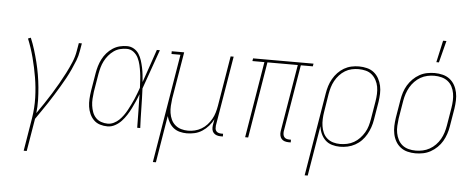

<svg xmlns="http://www.w3.org/2000/svg" viewBox="-58 -895 3116 1260"><g transform="rotate(5 1500.0 -264.5)"><path d="M134 215 170 -3Q181 -71 179 -138.5Q177 -206 166 -271Q155 -336 138.5 -399Q122 -462 98 -521L116 -528Q132 -490 144 -451Q156 -412 166 -372Q176 -332 183 -291Q190 -250 194 -208Q198 -166 199 -123.5Q200 -81 195 -38Q219 -72 242 -106.5Q265 -141 286.5 -175.5Q308 -210 328.5 -246Q349 -282 367.5 -318Q386 -354 402 -392Q418 -430 424 -468L433 -520H453L444 -468Q439 -436 427 -405.5Q415 -375 401 -344.5Q387 -314 371 -284.5Q355 -255 337.5 -226Q320 -197 302.5 -168.5Q285 -140 266.5 -112Q248 -84 228.5 -56Q209 -28 190 0L154 215Z M668 8Q642 8 618 0.5Q594 -7 577 -24Q560 -41 550 -63.5Q540 -86 536.5 -110.5Q533 -135 534.5 -161Q536 -187 540 -213L560 -333Q564 -357 571 -380.5Q578 -404 589.5 -426.5Q601 -449 618 -468.5Q635 -488 656.5 -502Q678 -516 702 -522Q726 -528 750 -528Q775 -528 795.5 -516Q816 -504 828.5 -484.5Q841 -465 848 -442.5Q855 -420 860 -397Q865 -374 867.5 -350Q870 -326 872 -302Q891 -356 909.5 -410.5Q928 -465 947 -520H967Q943 -455 921 -390Q899 -325 875 -260Q878 -195 879 -130Q880 -65 883 0H863Q862 -55 861.5 -110Q861 -165 859 -221Q850 -196 839.5 -172.5Q829 -149 817.5 -125.5Q806 -102 791.5 -79.5Q777 -57 759 -37.5Q741 -18 717 -5Q693 8 668 8ZM668 -10Q688 -10 707.5 -19.5Q727 -29 742 -43.5Q757 -58 769.5 -75.5Q782 -93 792 -111.5Q802 -130 811 -148.5Q820 -167 828.5 -186Q837 -205 844 -224.5Q851 -244 858 -263Q857 -288 855.5 -313.5Q854 -339 850.5 -363.5Q847 -388 841.5 -412Q836 -436 825.5 -457.5Q815 -479 795.5 -494.5Q776 -510 750 -510Q728 -510 706 -504.5Q684 -499 665 -485.5Q646 -472 631 -454Q616 -436 605.5 -415.5Q595 -395 589 -373.5Q583 -352 579 -330L559 -210Q556 -187 554.5 -164Q553 -141 556 -119Q559 -97 566.5 -76.5Q574 -56 588.5 -40.5Q603 -25 624 -17.5Q645 -10 668 -10Z M985 215 1104 -502H1045V-520H1127L1075 -210Q1072 -186 1070.5 -162.5Q1069 -139 1072.5 -116Q1076 -93 1085.5 -72.5Q1095 -52 1112 -37.5Q1129 -23 1151 -16.5Q1173 -10 1197 -10Q1219 -10 1241.5 -15.5Q1264 -21 1284.5 -33Q1305 -45 1321.5 -63Q1338 -81 1349.5 -101.5Q1361 -122 1367.5 -144Q1374 -166 1378 -189L1433 -520H1453L1376 -59Q1375 -49 1376 -39.5Q1377 -30 1382.5 -23Q1388 -16 1397.5 -13Q1407 -10 1416 -10H1428V8H1413Q1400 8 1387.5 4Q1375 0 1366.5 -9.5Q1358 -19 1356 -32Q1354 -45 1356 -59L1363 -100Q1351 -76 1332.5 -55Q1314 -34 1291 -19Q1268 -4 1242 2Q1216 8 1190 8Q1166 8 1143 2Q1120 -4 1102.5 -18Q1085 -32 1073.5 -52Q1062 -72 1056 -94L1005 215Z M1861 8Q1847 8 1834.5 4Q1822 0 1814 -9.5Q1806 -19 1803.5 -32Q1801 -45 1803 -59L1877 -502H1677L1594 0H1574L1657 -502H1578L1581 -520H1979L1976 -502H1897L1823 -59Q1822 -49 1823.5 -39.5Q1825 -30 1830.5 -23Q1836 -16 1845 -13Q1854 -10 1864 -10H1875V8Z M1985 215 2076 -333Q2080 -358 2087.5 -382Q2095 -406 2108 -429Q2121 -452 2139.5 -471.5Q2158 -491 2180.5 -504Q2203 -517 2228 -522.5Q2253 -528 2278 -528Q2305 -528 2331 -521.5Q2357 -515 2376.5 -499.5Q2396 -484 2408.5 -461.5Q2421 -439 2426.5 -413.5Q2432 -388 2431 -361Q2430 -334 2426 -307L2406 -187Q2402 -162 2393.5 -137.5Q2385 -113 2372 -90Q2359 -67 2340.5 -48Q2322 -29 2298.5 -16Q2275 -3 2249.5 2.5Q2224 8 2199 8Q2172 8 2146.5 0.5Q2121 -7 2103 -24Q2085 -41 2074 -65Q2063 -89 2060 -115L2005 215ZM2198 -10Q2221 -10 2244.5 -15Q2268 -20 2289 -32Q2310 -44 2327 -62Q2344 -80 2356.5 -101Q2369 -122 2375.5 -144.5Q2382 -167 2386 -190L2406 -310Q2410 -334 2411 -358.5Q2412 -383 2408 -405.5Q2404 -428 2393 -448.5Q2382 -469 2365 -483.5Q2348 -498 2325 -504Q2302 -510 2277 -510Q2255 -510 2232 -505Q2209 -500 2188.5 -487.5Q2168 -475 2151.5 -457Q2135 -439 2123.5 -418Q2112 -397 2105.5 -375Q2099 -353 2095 -330L2076 -211Q2072 -187 2071 -163Q2070 -139 2073.5 -116.5Q2077 -94 2086.5 -73Q2096 -52 2113 -37.5Q2130 -23 2152 -16.5Q2174 -10 2198 -10Z M2696 8Q2669 8 2643.5 1.5Q2618 -5 2598 -20.5Q2578 -36 2565.5 -58Q2553 -80 2547.5 -106Q2542 -132 2543 -159Q2544 -186 2548 -213L2568 -333Q2572 -358 2580 -383Q2588 -408 2601.5 -430.5Q2615 -453 2634.5 -472.5Q2654 -492 2677.5 -505Q2701 -518 2726.5 -523Q2752 -528 2777 -528Q2804 -528 2830 -521.5Q2856 -515 2876 -499.5Q2896 -484 2908.5 -462Q2921 -440 2926.5 -414Q2932 -388 2931 -361Q2930 -334 2926 -307L2906 -187Q2902 -162 2893.5 -137Q2885 -112 2872 -89.5Q2859 -67 2839 -47.5Q2819 -28 2795.5 -15Q2772 -2 2746.5 3Q2721 8 2696 8ZM2697 -10Q2719 -10 2742.5 -15Q2766 -20 2787.5 -32Q2809 -44 2826.5 -62Q2844 -80 2856 -101Q2868 -122 2875 -144.5Q2882 -167 2886 -190L2906 -310Q2910 -334 2911 -358.5Q2912 -383 2908 -406Q2904 -429 2893.5 -449.5Q2883 -470 2865 -484Q2847 -498 2824 -504Q2801 -510 2776 -510Q2754 -510 2730.5 -505Q2707 -500 2686 -488Q2665 -476 2647.5 -458Q2630 -440 2618 -419Q2606 -398 2598.5 -375.5Q2591 -353 2587 -330L2567 -210Q2564 -186 2562.5 -161.5Q2561 -137 2565.5 -114Q2570 -91 2580.5 -70.5Q2591 -50 2608.5 -36Q2626 -22 2649 -16Q2672 -10 2697 -10ZM2781 -600 2813 -744H2835L2798 -600Z"/></g></svg>

Font: Iosevka Curly Slab Thin
Style: Italic
Weight: 100
Italic angle: -9°
Monospace: yes
Designer: Belleve Invis
Foundry: Belleve Invis
Version: Version 22.1.2; ttfautohint (v1.8.4)